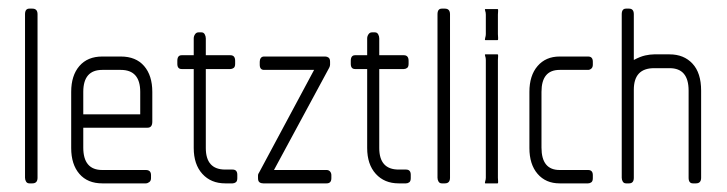

<svg xmlns="http://www.w3.org/2000/svg" viewBox="-20 -425 1684 445"><path d="M55 0H48Q43 0 40.5 -4Q38 -8 38 -13V-392Q38 -405 48 -405H55Q67 -405 67 -392V-13Q67 0 55 0Z M322 -129H173V-83Q173 -31 217 -31H318Q330 -31 330 -19V-12Q330 -6 326 -3Q322 0 318 0H217Q183 0 164 -22Q145 -44 145 -82V-212Q145 -250 164 -272Q183 -294 217 -294H260Q295 -294 314 -272Q333 -250 333 -212V-143Q333 -129 322 -129ZM305 -212Q305 -263 260 -263H217Q173 -263 173 -212V-160H305Z M519 0H502Q469 0 449 -22Q429 -44 429 -82V-265H401Q391 -265 391 -277V-284Q391 -297 401 -297H429V-336Q429 -341 432 -345.5Q435 -350 440 -350H447Q452 -350 454.5 -345.5Q457 -341 457 -336V-297H514Q525 -297 525 -284V-277Q525 -270 521.5 -267.5Q518 -265 514 -265H457V-82Q457 -32 502 -32H519Q530 -32 530 -20V-12Q530 -5 526.5 -2.5Q523 0 519 0Z M737 0H590Q585 0 581.5 -2.5Q578 -5 578 -12V-18Q578 -22 581 -26L708 -263H592Q582 -263 582 -275V-282Q582 -287 584.5 -290.5Q587 -294 592 -294H734Q738 -294 741.5 -291.5Q745 -289 745 -282V-275Q745 -272 743 -268L615 -31H737Q742 -31 745 -27.5Q748 -24 748 -19V-12Q748 0 737 0Z M921 0H904Q871 0 851 -22Q831 -44 831 -82V-265H803Q793 -265 793 -277V-284Q793 -297 803 -297H831V-336Q831 -341 834 -345.5Q837 -350 842 -350H849Q854 -350 856.5 -345.5Q859 -341 859 -336V-297H916Q927 -297 927 -284V-277Q927 -270 923.5 -267.5Q920 -265 916 -265H859V-82Q859 -32 904 -32H921Q932 -32 932 -20V-12Q932 -5 928.5 -2.5Q925 0 921 0Z M1011 0H1004Q999 0 996.5 -4Q994 -8 994 -13V-392Q994 -405 1004 -405H1011Q1023 -405 1023 -392V-13Q1023 0 1011 0Z M1133 -332H1105Q1103 -332 1104.5 -337Q1106 -342 1106 -346V-391Q1106 -396 1104.5 -400Q1103 -404 1105 -404H1133Q1135 -404 1134.5 -400Q1134 -396 1134 -391V-346Q1134 -342 1134.5 -337Q1135 -332 1133 -332ZM1133 0H1105Q1103 0 1104.5 -4.5Q1106 -9 1106 -13V-286Q1106 -291 1104.5 -295Q1103 -299 1105 -299H1133Q1135 -299 1134.5 -295Q1134 -291 1134 -286V-13Q1134 -9 1134.5 -4.5Q1135 0 1133 0Z M1343 0H1277Q1245 0 1226 -22Q1207 -44 1207 -82V-212Q1207 -250 1226 -272Q1245 -294 1277 -294H1343Q1354 -294 1354 -282V-275Q1354 -269 1350.5 -266Q1347 -263 1343 -263H1277Q1235 -263 1235 -212V-83Q1235 -31 1277 -31H1343Q1354 -31 1354 -19V-12Q1354 -5 1350.5 -2.5Q1347 0 1343 0Z M1593 0H1586Q1576 0 1576 -13V-215Q1576 -267 1532 -267H1496Q1449 -267 1449 -217V-13Q1449 0 1438 0H1431Q1426 0 1423.5 -4Q1421 -8 1421 -13V-392Q1421 -405 1431 -405H1438Q1449 -405 1449 -392V-286Q1464 -294 1475.5 -296.5Q1487 -299 1496 -299H1532Q1565 -299 1585 -277.5Q1605 -256 1605 -215V-13Q1605 0 1593 0Z"/></svg>

Font: Chathura
Style: Regular
Weight: 400
Designer: Appaji Ambarisha Darbha
Foundry: Aditya Fonts
Version: Version 1.001 2016